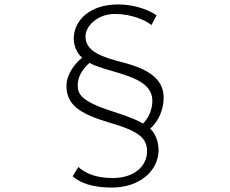

<svg xmlns="http://www.w3.org/2000/svg" viewBox="-20 -791 1040 867"><path d="M687 -722C656 -743 594 -771 513 -771C386 -771 313 -699 313 -616C313 -588 326 -550 351 -531C300 -488 280 -439 280 -404C280 -320 336 -278 472 -238C611 -198 644 -166 644 -107C644 -42 587 13 489 13C405 13 359 -14 334 -37L308 5C344 37 401 56 485 56C613 56 696 -22 696 -113C696 -156 678 -193 658 -210C694 -241 719 -294 719 -350C719 -431 656 -478 535 -509C443 -533 366 -557 366 -627C366 -672 419 -728 499 -728C575 -728 638 -699 664 -678ZM384 -507C472 -459 668 -453 668 -336C668 -299 653 -260 626 -233C607 -244 575 -261 482 -290C343 -335 331 -368 331 -407C331 -438 345 -472 384 -507Z"/></svg>

Font: Spoqa Han Sans Neo Light
Style: Regular
Weight: 300
Designer: [Spoqa Han Sans Neo] Dong-huui Kim  Younghwa Kang  Yujin Lee  [Noto Sans] Ryoko NISHIZUKA  (kana & ideographs); Paul D. 
Foundry: Spoqa (http://www.spoqa-han-sans.com)
Version: Version 1.000